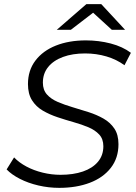

<svg xmlns="http://www.w3.org/2000/svg" viewBox="-20 -901 655 927"><path d="M266 6Q215 6 165.5 -5.5Q116 -17 76 -37.5Q36 -58 12 -83L48 -141Q72 -116 107.5 -97Q143 -78 186 -67.5Q229 -57 272 -57Q334 -57 380.5 -73Q427 -89 453 -120Q479 -151 479 -195Q479 -230 459 -251.5Q439 -273 407 -286.5Q375 -300 336 -311Q297 -322 258 -335Q219 -348 186.5 -367Q154 -386 134.5 -417Q115 -448 115 -495Q115 -561 151 -608.5Q187 -656 250 -681Q313 -706 395 -706Q457 -706 514.5 -691Q572 -676 612 -646L581 -586Q543 -614 494 -628.5Q445 -643 391 -643Q330 -643 284 -626Q238 -609 212.5 -577.5Q187 -546 187 -502Q187 -467 206.5 -445Q226 -423 258.5 -409Q291 -395 330 -383.5Q369 -372 408 -359.5Q447 -347 479.5 -328.5Q512 -310 532 -280.5Q552 -251 552 -205Q552 -138 515 -90.5Q478 -43 413.5 -18.5Q349 6 266 6ZM254 -757 397 -881H469L584 -757H520L404 -863H460L322 -757Z"/></svg>

Font: MOST Montserrat
Style: Italic
Weight: 400
Italic angle: -11.3°
Designer: Julieta Ulanovsky
Foundry: Julieta Ulanovsky
Version: Version 8.000;March 11, 2024;FontCreator 15.0.0.2926 64-bit